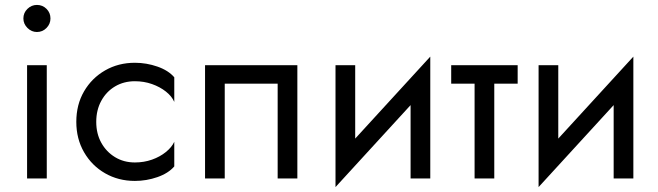

<svg xmlns="http://www.w3.org/2000/svg" viewBox="-20 -725 2673 780"><path d="M75 -650Q75 -673 91.5 -689Q108 -705 130 -705Q153 -705 169 -689Q185 -673 185 -650Q185 -628 169 -611.5Q153 -595 130 -595Q108 -595 91.5 -611.5Q75 -628 75 -650ZM170 -460V0H90V-460Z M371 -230Q371 -182 391.5 -145Q412 -108 447.5 -86.5Q483 -65 528 -65Q565 -65 597.5 -76.5Q630 -88 654 -107.5Q678 -127 688 -149V-49Q664 -21 619.5 -5.5Q575 10 528 10Q461 10 407 -21Q353 -52 321.5 -106.5Q290 -161 290 -230Q290 -300 321.5 -354Q353 -408 407 -439Q461 -470 528 -470Q575 -470 619.5 -454.5Q664 -439 688 -411V-311Q678 -334 654 -353Q630 -372 597.5 -383.5Q565 -395 528 -395Q483 -395 447.5 -374Q412 -353 391.5 -315.5Q371 -278 371 -230Z M1188 0H1108V-385H893V0H813V-460H1188Z M1728 0H1648V-298L1343 35V-460H1423V-162L1728 -495Z M1988 -385V0H1908V-385H1813V-460H2083V-385Z M2553 0H2473V-298L2168 35V-460H2248V-162L2553 -495Z"/></svg>

Font: Jost
Style: Regular
Weight: 400
Version: Version 3.710